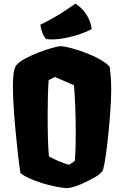

<svg xmlns="http://www.w3.org/2000/svg" viewBox="-20 -1006 673 1037"><path d="M90.3 -71.8C133.8 -32.7 269 5.9 341.3 10.3C376.5 6.8 408.7 -5.4 453.6 -28.3C483.9 -43.9 530.3 -64.5 537.6 -92.8C556.2 -158.7 580.6 -410.6 580.6 -517.6C580.6 -577.6 577.1 -605.5 572.8 -645C526.4 -701.2 354.5 -756.3 306.6 -756.3C272.9 -756.3 104 -700.7 67.4 -652.8C49.3 -628.9 49.8 -563.5 49.8 -527.8C49.8 -429.2 72.3 -188.5 90.3 -71.8ZM244.1 -161.6C239.3 -216.8 237.3 -298.8 237.3 -383.8C237.3 -456.5 239.3 -529.8 242.7 -573.2L276.4 -590.3L379.4 -545.9C385.3 -483.9 389.2 -381.8 389.2 -286.1C389.2 -227.5 387.7 -172.9 383.8 -136.7L354 -116.2C319.8 -123.5 271 -146 244.1 -161.6ZM229 -795.4C288.6 -784.7 402.3 -810.1 475.1 -848.6C470.2 -897.9 439.5 -954.6 387.2 -986.3C324.2 -942.4 281.2 -913.6 197.8 -872.1C202.1 -840.8 212.4 -813.5 229 -795.4Z"/></svg>

Font: Fruktur
Style: Regular
Weight: 400
Designer: Viktoriya Grabowska
Foundry: Viktoriya Grabowska
Version: Version 1.002